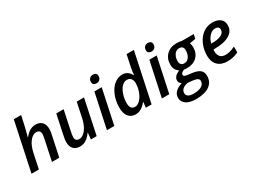

<svg xmlns="http://www.w3.org/2000/svg" viewBox="-52 -1560 3464 2601"><g transform="rotate(-30 1680.0 -260.0)"><path d="M342.8 0 412.1 -328.1Q420.9 -372.1 420.9 -390.1Q420.9 -456.1 357.9 -456.1Q303.2 -456.1 255.6 -395Q208 -334 186 -228L138.2 0H22.9L184.1 -759.8H298.8L271 -631.8Q257.8 -570.3 235.4 -488.8L226.1 -452.1H230Q271 -503.9 312.3 -526.9Q353.5 -549.8 398.9 -549.8Q465.3 -549.8 500.7 -512Q536.1 -474.1 536.1 -403.8Q536.1 -366.7 524.9 -318.8L457 0Z M836.9 -540 773.9 -242.2Q758.8 -173.3 758.8 -147.9Q758.8 -83 820.8 -83Q856 -83 890.6 -110.8Q925.3 -138.7 952.1 -190.2Q979 -241.7 993.7 -311L1042 -540H1155.8L1042 0H951.7L961.9 -100.1H958Q918 -43.5 874.5 -16.8Q831.1 9.8 780.8 9.8Q715.3 9.8 679.7 -27.3Q644 -64.5 644 -133.8Q644 -164.6 649.9 -194.6Q655.8 -224.6 661.6 -254.9L721.7 -540Z M1340.8 -672.9Q1340.8 -706.1 1359.9 -726.6Q1378.9 -747.1 1413.6 -747.1Q1439.5 -747.1 1455.6 -734.1Q1471.7 -721.2 1471.7 -694.8Q1471.7 -660.2 1452.1 -640.1Q1432.6 -620.1 1400.9 -620.1Q1375 -620.1 1357.9 -632.8Q1340.8 -645.5 1340.8 -672.9ZM1317.9 0H1202.6L1317.9 -540H1432.6Z M1758.8 -549.8Q1846.2 -549.8 1889.6 -462.9H1893.6Q1899.9 -534.2 1911.6 -585L1948.7 -759.8H2062.5L1901.4 0H1811.5L1820.8 -85.9H1817.4Q1774.4 -34.2 1734.4 -12.2Q1694.3 9.8 1649.4 9.8Q1579.6 9.8 1540 -39.8Q1500.5 -89.4 1500.5 -180.2Q1500.5 -280.3 1535.4 -367.2Q1570.3 -454.1 1628.9 -502Q1687.5 -549.8 1758.8 -549.8ZM1693.4 -83Q1733.4 -83 1772.7 -123Q1812 -163.1 1835.7 -227.5Q1859.4 -292 1859.4 -357.9Q1859.4 -402.3 1838.1 -429.2Q1816.9 -456.1 1773.4 -456.1Q1731.9 -456.1 1695.8 -418.5Q1659.7 -380.9 1638.2 -315.4Q1616.7 -250 1616.7 -182.1Q1616.7 -83 1693.4 -83Z M2200.7 -672.9Q2200.7 -706.1 2219.7 -726.6Q2238.8 -747.1 2273.4 -747.1Q2299.3 -747.1 2315.4 -734.1Q2331.5 -721.2 2331.5 -694.8Q2331.5 -660.2 2312 -640.1Q2292.5 -620.1 2260.7 -620.1Q2234.9 -620.1 2217.8 -632.8Q2200.7 -645.5 2200.7 -672.9ZM2177.7 0H2062.5L2177.7 -540H2292.5Z M2872.6 -540 2857.4 -473.1 2763.7 -457Q2777.3 -428.7 2777.3 -390.1Q2777.3 -295.9 2719.2 -240.5Q2661.1 -185.1 2563.5 -185.1Q2538.1 -185.1 2518.6 -189Q2464.4 -169.4 2464.4 -138.2Q2464.4 -119.6 2479.7 -112.8Q2495.1 -106 2524.4 -102.1L2586.4 -94.2Q2672.4 -83.5 2709.5 -51.5Q2746.6 -19.5 2746.6 40Q2746.6 135.7 2672.9 188Q2599.1 240.2 2463.4 240.2Q2364.3 240.2 2309.8 203.6Q2255.4 167 2255.4 103Q2255.4 52.7 2289.3 16.1Q2323.2 -20.5 2398.4 -45.9Q2361.3 -67.9 2361.3 -107.9Q2361.3 -141.6 2384 -166.3Q2406.7 -190.9 2455.6 -213.9Q2389.6 -253.4 2389.6 -336.9Q2389.6 -432.6 2449.5 -491.2Q2509.3 -549.8 2607.4 -549.8Q2646.5 -549.8 2685.5 -540ZM2472.7 -8.8Q2418 0 2388.7 25.9Q2359.4 51.8 2359.4 89.8Q2359.4 121.6 2386.5 140.4Q2413.6 159.2 2469.2 159.2Q2548.8 159.2 2593.8 132.8Q2638.7 106.4 2638.7 57.1Q2638.7 32.2 2616.7 18.1Q2594.7 3.9 2539.6 -2ZM2604.5 -473.1Q2572.8 -473.1 2548.8 -454.3Q2524.9 -435.5 2511.7 -403.1Q2498.5 -370.6 2498.5 -332Q2498.5 -297.4 2515.9 -278.6Q2533.2 -259.8 2565.4 -259.8Q2597.2 -259.8 2620.4 -278.8Q2643.6 -297.9 2656.5 -331.1Q2669.4 -364.3 2669.4 -403.8Q2669.4 -473.1 2604.5 -473.1Z M3159.7 -461.9Q3112.8 -461.9 3071.5 -419.9Q3030.3 -377.9 3012.2 -309.1H3026.4Q3118.2 -309.1 3169.9 -335.2Q3221.7 -361.3 3221.7 -409.2Q3221.7 -434.1 3206.1 -448Q3190.4 -461.9 3159.7 -461.9ZM3085.4 9.8Q2989.3 9.8 2935.3 -44.4Q2881.3 -98.6 2881.3 -195.8Q2881.3 -292.5 2919.2 -375.7Q2957 -459 3021.7 -504.4Q3086.4 -549.8 3166.5 -549.8Q3245.1 -549.8 3288.8 -514.4Q3332.5 -479 3332.5 -414.1Q3332.5 -325.2 3251.2 -275.1Q3169.9 -225.1 3019.5 -225.1H2998.5L2997.6 -210V-195.8Q2997.6 -141.6 3025.1 -110.8Q3052.7 -80.1 3107.4 -80.1Q3142.6 -80.1 3177.2 -89.4Q3211.9 -98.6 3259.3 -121.1V-29.8Q3212.4 -8.3 3173.1 0.7Q3133.8 9.8 3085.4 9.8Z"/></g></svg>

Font: TypoPRO Open Sans
Style: Italic
Weight: 600
Italic angle: -12°
Foundry: Ascender Corporation
Version: Version 1.10